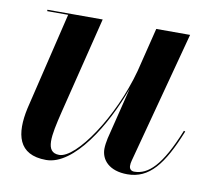

<svg xmlns="http://www.w3.org/2000/svg" viewBox="-60 -529 691 609"><g transform="rotate(10 286.0 -225.0)"><path d="M224 -460H46V-455.5H113.5L38 -141C19.5 -56.5 33 10 124.5 10C213.5 10 301.5 -134 346.5 -259L305 -91.5C302.5 -80.5 300.5 -66 300.5 -57C300.5 -21.5 327.5 10 386 10C456 10 498.5 -43 543.5 -155.5L539 -157C491.5 -38.5 451 -2 406 -2C395.5 -2 390 -9 390 -18C390 -23 390.5 -29 392.5 -35.5L505.5 -460H396.5L361.5 -318.5C319.5 -162.5 217 -13 162.5 -13C115.5 -13 127.5 -69 146.5 -147.5Z"/></g></svg>

Font: Bodoni* 36pt Medium
Style: Italic
Weight: 500
Italic angle: -13°
Version: Version 2.3